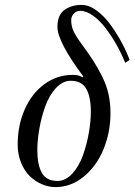

<svg xmlns="http://www.w3.org/2000/svg" viewBox="-20 -749 548 782"><path d="M52 -160Q52 -238 80.5 -303Q109 -368 160.5 -406Q212 -444 276 -444Q304 -444 315 -434L319 -438Q214 -579 214 -639Q214 -688 242.5 -708.5Q271 -729 312 -729Q342 -729 373 -706.5Q404 -684 429.5 -649Q455 -614 475 -577Q495 -540 508 -505L490 -493Q476 -528 456 -564Q436 -600 412 -632Q388 -664 360 -684.5Q332 -705 306 -705Q291 -705 280.5 -693.5Q270 -682 270 -667Q270 -642 280 -621Q290 -600 313 -569Q343 -528 360 -501.5Q377 -475 395.5 -438.5Q414 -402 422 -365.5Q430 -329 430 -288Q430 -210 401.5 -141Q373 -72 321 -29.5Q269 13 206 13Q178 13 151 1.5Q124 -10 102 -31Q80 -52 66 -86Q52 -120 52 -160ZM132 -138Q132 -78 150.5 -45Q169 -12 214 -12Q247 -12 274.5 -42Q302 -72 318 -117Q334 -162 342 -209Q350 -256 350 -294Q350 -354 331.5 -387Q313 -420 268 -420Q235 -420 207.5 -390Q180 -360 164 -315Q148 -270 140 -223Q132 -176 132 -138Z"/></svg>

Font: Old Standard TT
Style: Italic
Weight: 400
Italic angle: -15.2°
Designer: Alexey Kryukov <alexios@thessalonica.org.ru>
Version: Version 2.2